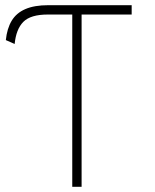

<svg xmlns="http://www.w3.org/2000/svg" viewBox="-20 -720 596 740"><path d="M258.5 0V-664H164Q98 -664 70 -635.8Q42 -607.5 36.5 -550.5L2.5 -565.5Q7 -610 25 -640Q43 -670 77.8 -685Q112.5 -700 166 -700H487.5V-664H294.5V0Z"/></svg>

Font: Overpass Thin
Style: Regular
Weight: 250
Designer: Delve Withrington, Dave Bailey, Thomas Jockin
Foundry: Delve Fonts LLC
Version: Version 4.000